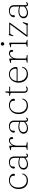

<svg xmlns="http://www.w3.org/2000/svg" viewBox="2037 -2752 730 4845"><g transform="rotate(-90 2402.5 -330.0)"><path d="M440 -352.5Q440 -337.5 432.8 -327.8Q425.5 -318 414.5 -318Q388 -318 388 -347.5V-361Q388 -397.5 356.2 -421.8Q324.5 -446 268 -446Q215.5 -446 175.8 -419Q136 -392 113.8 -344.5Q91.5 -297 91.5 -236Q91.5 -134 143 -77.8Q194.5 -21.5 275 -21.5Q336 -21.5 375.8 -53.2Q415.5 -85 425 -126.5Q427.5 -138 436 -138Q446 -138 445 -126Q441 -89 417.5 -58Q394 -27 355.8 -8.5Q317.5 10 269.5 10Q202.5 10 154 -19.5Q105.5 -49 79.2 -102.2Q53 -155.5 53 -226Q53 -294 81 -349.2Q109 -404.5 159.5 -437Q210 -469.5 277 -469.5Q327.5 -469.5 364 -452.8Q400.5 -436 420.2 -409Q440 -382 440 -352.5Z M544.5 -103Q544.5 -157 592.8 -194.2Q641 -231.5 725.5 -231.5Q756 -231.5 785.8 -225.8Q815.5 -220 840.5 -211.5V-332Q840.5 -388 810.2 -417Q780 -446 725.5 -446Q672 -446 646.8 -425.2Q621.5 -404.5 621.5 -376.5V-344.5Q621.5 -332 614 -325.8Q606.5 -319.5 595.5 -319.5Q584.5 -319.5 577.5 -327.8Q570.5 -336 570.5 -349Q570.5 -380 591 -407.5Q611.5 -435 648.5 -452.2Q685.5 -469.5 734.5 -469.5Q805.5 -469.5 840.5 -433.8Q875.5 -398 875.5 -339.5V-48Q875.5 -16.5 900.5 -16.5Q912 -16.5 917.2 -21Q922.5 -25.5 926.5 -30.5Q929.5 -33.5 932.2 -36.5Q935 -39.5 939 -39.5Q948 -39.5 948 -28.5Q948 -14.5 934.2 -2Q920.5 10.5 898 10.5Q871 10.5 855.8 -3.8Q840.5 -18 840.5 -50.5V-58.5Q772.5 10.5 681 10.5Q621.5 10.5 583 -18.5Q544.5 -47.5 544.5 -103ZM584.5 -106.5Q584.5 -62 613 -39.2Q641.5 -16.5 684.5 -16.5Q727 -16 767.2 -34.5Q807.5 -53 840.5 -88.5V-188Q815.5 -196.5 787.2 -202.5Q759 -208.5 727.5 -208.5Q661 -208.5 622.8 -181.2Q584.5 -154 584.5 -106.5Z M1148 -446.5V-362.5Q1168.5 -413.5 1204.8 -441.8Q1241 -470 1280 -470Q1320 -470 1343.5 -448.8Q1367 -427.5 1367 -396Q1367 -382 1359.8 -373Q1352.5 -364 1341 -364Q1315.5 -364 1315.5 -394V-407.5Q1315.5 -444 1274 -444Q1243.5 -444 1214.5 -422.2Q1185.5 -400.5 1166.8 -357.8Q1148 -315 1148 -252.5V-54Q1148 -30 1175 -27.5L1222 -22Q1239.5 -20 1239.5 -10Q1239.5 0 1224 0H1055.5Q1040.5 0 1040.5 -10Q1040.5 -18.5 1057.5 -22L1086.5 -27Q1113 -32 1113 -53.5V-396Q1113 -416.5 1094.5 -416.5H1046.5Q1032 -416.5 1032 -425.5Q1032 -433.5 1046 -438L1105 -456Q1113.5 -458.5 1120.8 -461Q1128 -463.5 1132.5 -463.5Q1148 -463.5 1148 -446.5Z M1451 -103Q1451 -157 1499.2 -194.2Q1547.5 -231.5 1632 -231.5Q1662.5 -231.5 1692.2 -225.8Q1722 -220 1747 -211.5V-332Q1747 -388 1716.8 -417Q1686.5 -446 1632 -446Q1578.5 -446 1553.2 -425.2Q1528 -404.5 1528 -376.5V-344.5Q1528 -332 1520.5 -325.8Q1513 -319.5 1502 -319.5Q1491 -319.5 1484 -327.8Q1477 -336 1477 -349Q1477 -380 1497.5 -407.5Q1518 -435 1555 -452.2Q1592 -469.5 1641 -469.5Q1712 -469.5 1747 -433.8Q1782 -398 1782 -339.5V-48Q1782 -16.5 1807 -16.5Q1818.5 -16.5 1823.8 -21Q1829 -25.5 1833 -30.5Q1836 -33.5 1838.8 -36.5Q1841.5 -39.5 1845.5 -39.5Q1854.5 -39.5 1854.5 -28.5Q1854.5 -14.5 1840.8 -2Q1827 10.5 1804.5 10.5Q1777.5 10.5 1762.2 -3.8Q1747 -18 1747 -50.5V-58.5Q1679 10.5 1587.5 10.5Q1528 10.5 1489.5 -18.5Q1451 -47.5 1451 -103ZM1491 -106.5Q1491 -62 1519.5 -39.2Q1548 -16.5 1591 -16.5Q1633.5 -16 1673.8 -34.5Q1714 -53 1747 -88.5V-188Q1722 -196.5 1693.8 -202.5Q1665.5 -208.5 1634 -208.5Q1567.5 -208.5 1529.2 -181.2Q1491 -154 1491 -106.5Z M2332 -352.5Q2332 -337.5 2324.8 -327.8Q2317.5 -318 2306.5 -318Q2280 -318 2280 -347.5V-361Q2280 -397.5 2248.2 -421.8Q2216.5 -446 2160 -446Q2107.5 -446 2067.8 -419Q2028 -392 2005.8 -344.5Q1983.5 -297 1983.5 -236Q1983.5 -134 2035 -77.8Q2086.5 -21.5 2167 -21.5Q2228 -21.5 2267.8 -53.2Q2307.5 -85 2317 -126.5Q2319.5 -138 2328 -138Q2338 -138 2337 -126Q2333 -89 2309.5 -58Q2286 -27 2247.8 -8.5Q2209.5 10 2161.5 10Q2094.5 10 2046 -19.5Q1997.5 -49 1971.2 -102.2Q1945 -155.5 1945 -226Q1945 -294 1973 -349.2Q2001 -404.5 2051.5 -437Q2102 -469.5 2169 -469.5Q2219.5 -469.5 2256 -452.8Q2292.5 -436 2312.2 -409Q2332 -382 2332 -352.5Z M2454.5 -435 2420.5 -440.5Q2402 -443.5 2402 -454Q2402 -463 2415 -463H2444Q2459.5 -463 2468 -467.5Q2476.5 -472 2479 -484.5L2490.5 -548Q2493 -564 2504.5 -564Q2516 -564 2516 -551V-463H2627Q2642 -463 2642 -452.5Q2642 -439.5 2618.5 -439.5H2516V-87.5Q2516 -56 2531.8 -38.8Q2547.5 -21.5 2574 -21.5Q2594.5 -21.5 2605.5 -27Q2616.5 -32.5 2622.5 -38Q2628.5 -43.5 2634.5 -43.5Q2647 -43.5 2644 -30Q2642 -19.5 2620.8 -7.2Q2599.5 5 2569.5 5Q2531 5 2506 -17.8Q2481 -40.5 2481 -86V-403Q2481 -416 2475.2 -424.5Q2469.5 -433 2454.5 -435Z M3133.5 -290Q3133.5 -252 3088 -252H2777.5Q2777.5 -244 2777.5 -236.5Q2777.5 -134.5 2829.5 -78Q2881.5 -21.5 2962.5 -21.5Q3025 -21.5 3065.8 -53.5Q3106.5 -85.5 3116.5 -127.5Q3118.5 -139 3127 -139Q3136.5 -139 3136.5 -126.5Q3132.5 -89.5 3108.5 -58.5Q3084.5 -27.5 3045.2 -8.8Q3006 10 2956.5 10Q2889 10 2840.2 -19.5Q2791.5 -49 2765 -102.2Q2738.5 -155.5 2738.5 -226Q2738.5 -294 2766 -349.2Q2793.5 -404.5 2842.5 -437Q2891.5 -469.5 2955.5 -469.5Q3006 -469.5 3046.2 -447Q3086.5 -424.5 3110 -384.2Q3133.5 -344 3133.5 -290ZM2951.5 -446Q2882 -446 2836 -398.8Q2790 -351.5 2780 -276H3066Q3092.5 -276 3092.5 -298.5Q3092.5 -361.5 3054.2 -403.8Q3016 -446 2951.5 -446Z M3347.5 -446.5V-362.5Q3368 -413.5 3404.2 -441.8Q3440.5 -470 3479.5 -470Q3519.5 -470 3543 -448.8Q3566.5 -427.5 3566.5 -396Q3566.5 -382 3559.2 -373Q3552 -364 3540.5 -364Q3515 -364 3515 -394V-407.5Q3515 -444 3473.5 -444Q3443 -444 3414 -422.2Q3385 -400.5 3366.2 -357.8Q3347.5 -315 3347.5 -252.5V-54Q3347.5 -30 3374.5 -27.5L3421.5 -22Q3439 -20 3439 -10Q3439 0 3423.5 0H3255Q3240 0 3240 -10Q3240 -18.5 3257 -22L3286 -27Q3312.5 -32 3312.5 -53.5V-396Q3312.5 -416.5 3294 -416.5H3246Q3231.5 -416.5 3231.5 -425.5Q3231.5 -433.5 3245.5 -438L3304.5 -456Q3313 -458.5 3320.2 -461Q3327.5 -463.5 3332 -463.5Q3347.5 -463.5 3347.5 -446.5Z M3716.5 -588.5Q3699 -588.5 3686.5 -601.2Q3674 -614 3674 -632Q3674 -649.5 3686.5 -662.2Q3699 -675 3716.5 -675Q3735 -675 3747.8 -662Q3760.5 -649 3760.5 -632Q3760.5 -614 3747.8 -601.2Q3735 -588.5 3716.5 -588.5ZM3747.5 -446.5V-54Q3747.5 -32 3774.5 -27L3802 -22Q3819 -19 3819 -10Q3819 0 3804 0H3655Q3640 0 3640 -10Q3640 -18.5 3657 -22L3686 -27Q3712.5 -32 3712.5 -53.5V-396Q3712.5 -416.5 3694 -416.5H3646Q3631.5 -416.5 3631.5 -425.5Q3631.5 -433.5 3645.5 -438L3704.5 -456Q3713 -458.5 3720.2 -461Q3727.5 -463.5 3732 -463.5Q3747.5 -463.5 3747.5 -446.5Z M4232 -416 3941.5 -24H4167Q4188 -24 4195 -30.5Q4202 -37 4211.5 -54.5L4240.5 -108.5Q4247.5 -122 4255.5 -122Q4267.5 -122 4264 -107.5L4236.5 -10Q4232.5 3.5 4229.8 9.2Q4227 15 4221.5 15Q4214 15 4206 7.5Q4198 0 4182.5 0H3911Q3897 0 3897 -10.5Q3897 -15 3900 -20.8Q3903 -26.5 3915 -43L4208.5 -439H4001.5Q3978.5 -439 3969.5 -432.5Q3960.5 -426 3952 -407.5L3936.5 -373Q3932 -364 3929 -361.5Q3926 -359 3921.5 -359Q3908.5 -359 3912.5 -373.5L3931.5 -451.5Q3935 -467.5 3938.5 -472.2Q3942 -477 3947.5 -477Q3955 -477 3962.5 -470Q3970 -463 3985 -463H4240Q4254 -463 4254 -453Q4254 -448.5 4249.8 -441.2Q4245.5 -434 4232 -416Z M4364 -103Q4364 -157 4412.2 -194.2Q4460.5 -231.5 4545 -231.5Q4575.5 -231.5 4605.2 -225.8Q4635 -220 4660 -211.5V-332Q4660 -388 4629.8 -417Q4599.5 -446 4545 -446Q4491.5 -446 4466.2 -425.2Q4441 -404.5 4441 -376.5V-344.5Q4441 -332 4433.5 -325.8Q4426 -319.5 4415 -319.5Q4404 -319.5 4397 -327.8Q4390 -336 4390 -349Q4390 -380 4410.5 -407.5Q4431 -435 4468 -452.2Q4505 -469.5 4554 -469.5Q4625 -469.5 4660 -433.8Q4695 -398 4695 -339.5V-48Q4695 -16.5 4720 -16.5Q4731.5 -16.5 4736.8 -21Q4742 -25.5 4746 -30.5Q4749 -33.5 4751.8 -36.5Q4754.5 -39.5 4758.5 -39.5Q4767.5 -39.5 4767.5 -28.5Q4767.5 -14.5 4753.8 -2Q4740 10.5 4717.5 10.5Q4690.5 10.5 4675.2 -3.8Q4660 -18 4660 -50.5V-58.5Q4592 10.5 4500.5 10.5Q4441 10.5 4402.5 -18.5Q4364 -47.5 4364 -103ZM4404 -106.5Q4404 -62 4432.5 -39.2Q4461 -16.5 4504 -16.5Q4546.5 -16 4586.8 -34.5Q4627 -53 4660 -88.5V-188Q4635 -196.5 4606.8 -202.5Q4578.5 -208.5 4547 -208.5Q4480.5 -208.5 4442.2 -181.2Q4404 -154 4404 -106.5Z"/></g></svg>

Font: Fraunces 9pt S050 Thin
Style: Regular
Weight: 100
Version: Version 1.000; ttfautohint (v1.8.3)